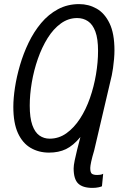

<svg xmlns="http://www.w3.org/2000/svg" viewBox="-20 -729 600 936"><path d="M431 187Q383 187 361 165.5Q339 144 339 92Q339 78 344 53.5Q349 29 356 1L372 -61Q337 -19 301.5 -2Q266 15 219 15Q169 15 129.5 -8Q90 -31 67.5 -80Q45 -129 45 -208Q45 -250 53 -302.5Q61 -355 77.5 -411.5Q94 -468 119.5 -521Q145 -574 180.5 -616.5Q216 -659 262.5 -684Q309 -709 366 -709Q412 -709 451 -687Q490 -665 514 -615.5Q538 -566 538 -483Q538 -464 536 -441Q534 -418 531 -397Q528 -376 525 -362L439 5Q429 38 424.5 59.5Q420 81 420 90Q420 113 428.5 118.5Q437 124 454 124Q459 124 468 123Q477 122 483 118L477 179Q474 181 461 184Q448 187 431 187ZM222 -53Q267 -53 304 -79.5Q341 -106 370 -150.5Q399 -195 418.5 -251Q438 -307 448 -366.5Q458 -426 458 -481Q458 -540 445 -575Q432 -610 409 -625.5Q386 -641 356 -641Q313 -641 276.5 -614.5Q240 -588 212 -543Q184 -498 164.5 -442Q145 -386 135 -327Q125 -268 125 -214Q125 -155 137.5 -119.5Q150 -84 172 -68.5Q194 -53 222 -53Z"/></svg>

Font: Ubuntu Sans Mono
Style: Italic
Weight: 400
Italic angle: -13.5°
Monospace: yes
Designer: Dalton Maag Ltd
Foundry: Dalton Maag Ltd
Version: Version 1.006